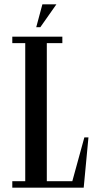

<svg xmlns="http://www.w3.org/2000/svg" viewBox="-20 -870 456 890"><path d="M176.5 -850 148 -744H167L241.5 -850ZM315.2 -30H197V-670H269V-700H37V-670H97V-30H37V0H368L390 -233H371Z"/></svg>

Font: Picaflor 12 pt
Style: Regular
Weight: 400
Designer: Ariel Martín Pérez
Foundry: Tunera Type Foundry
Version: Version 1.000;hotconv 1.0.109;makeotfexe 2.5.65596